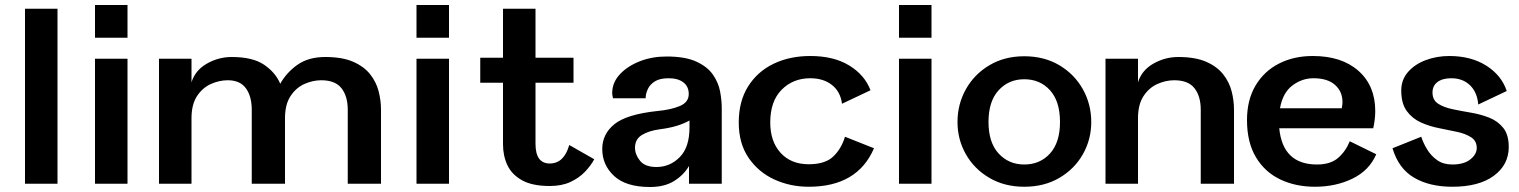

<svg xmlns="http://www.w3.org/2000/svg" viewBox="-20 -735 6075 768"><path d="M80 0V-700H210V0Z M360 0V-500H490V0ZM360 -584V-715H490V-584Z M907 -507Q991 -507 1036.5 -476Q1082 -445 1101 -400Q1126 -445 1170 -476Q1214 -507 1281 -507Q1349 -507 1392.5 -488Q1436 -469 1460.5 -438Q1485 -407 1494.5 -370Q1504 -333 1504 -296V0H1371V-296Q1371 -350 1346 -382Q1321 -414 1265 -414Q1231 -414 1197.5 -399Q1164 -384 1142 -350.5Q1120 -317 1120 -262V0H987V-296Q987 -350 963.5 -382Q940 -414 891 -414Q857 -414 823.5 -399Q790 -384 768 -350.5Q746 -317 746 -262V0H616V-500H746V-406Q761 -454 807.5 -480.5Q854 -507 907 -507Z M1646 0V-500H1776V0ZM1646 -584V-715H1776V-584Z M2179 9Q2109 9 2068 -14Q2027 -37 2009.5 -74.5Q1992 -112 1992 -158V-404H1901V-504H1992V-700H2122V-504H2274V-404H2122V-160Q2122 -81 2179 -81Q2236 -81 2257 -155L2357 -98Q2343 -72 2319.5 -47.5Q2296 -23 2261.5 -7Q2227 9 2179 9Z M2580 13Q2484 13 2436.5 -31Q2389 -75 2389 -139Q2389 -199 2438 -238.5Q2487 -278 2610 -291Q2664 -296 2699.5 -311Q2735 -326 2735 -359Q2735 -389 2713.5 -405.5Q2692 -422 2655 -422Q2619 -422 2599.5 -409.5Q2580 -397 2572 -380Q2564 -363 2563 -350Q2562 -343 2563 -342H2432Q2428 -357 2429 -369Q2431 -408 2461 -439.5Q2491 -471 2539.5 -490Q2588 -509 2646 -509Q2721 -509 2765.5 -488.5Q2810 -468 2832 -436Q2854 -404 2860.5 -368.5Q2867 -333 2867 -303V0H2736V-71Q2715 -35 2676.5 -11Q2638 13 2580 13ZM2606 -67Q2660 -67 2699 -106.5Q2738 -146 2738 -225V-253Q2692 -227 2620 -218Q2575 -212 2547.5 -195Q2520 -178 2520 -144Q2520 -117 2540 -92Q2560 -67 2606 -67Z M3215 12Q3141 12 3077.5 -17Q3014 -46 2974.5 -103.5Q2935 -161 2935 -245Q2935 -330 2972.5 -389.5Q3010 -449 3074.5 -480Q3139 -511 3221 -511Q3315 -511 3377 -473Q3439 -435 3462 -374L3348 -320Q3342 -368 3308 -395Q3274 -422 3221 -422Q3152 -422 3106.5 -376Q3061 -330 3061 -245Q3061 -169 3102.5 -123.5Q3144 -78 3215 -78Q3280 -78 3312.5 -108.5Q3345 -139 3360 -188L3476 -142Q3410 12 3215 12Z M3576 0V-500H3706V0ZM3576 -584V-715H3706V-584Z M4077 12Q3998 12 3937.5 -23.5Q3877 -59 3843.5 -118Q3810 -177 3810 -247Q3810 -318 3843.5 -378Q3877 -438 3937.5 -474Q3998 -510 4077 -510Q4157 -510 4217.5 -474Q4278 -438 4311.5 -378Q4345 -318 4345 -247Q4345 -177 4311.5 -118Q4278 -59 4217.5 -23.5Q4157 12 4077 12ZM4077 -77Q4140 -77 4180 -121Q4220 -165 4220 -247Q4220 -330 4180 -374Q4140 -418 4077 -418Q4015 -418 3974.5 -374Q3934 -330 3934 -247Q3934 -165 3974.5 -121Q4015 -77 4077 -77Z M4693 -507Q4761 -507 4804.5 -488Q4848 -469 4872.5 -438Q4897 -407 4906.5 -370Q4916 -333 4916 -296V0H4783V-296Q4783 -350 4758 -382Q4733 -414 4677 -414Q4643 -414 4609.5 -399Q4576 -384 4554 -350.5Q4532 -317 4532 -262V0H4402V-500H4532V-406Q4547 -454 4593.5 -480.5Q4640 -507 4693 -507Z M5485 -118Q5457 -53 5390 -20.5Q5323 12 5240 12Q5162 12 5100.5 -17.5Q5039 -47 5003.5 -106.5Q4968 -166 4968 -255Q4968 -335 5002 -392.5Q5036 -450 5095.5 -480.5Q5155 -511 5231 -511Q5347 -511 5414 -451.5Q5481 -392 5481 -291Q5481 -259 5473 -222H5097Q5111 -77 5248 -77Q5302 -77 5332.5 -103.5Q5363 -130 5379 -170ZM5234 -422Q5188 -422 5149.5 -393Q5111 -364 5100 -302H5347Q5348 -308 5349 -314Q5350 -320 5350 -326Q5350 -369 5320 -395.5Q5290 -422 5234 -422Z M5777 -511Q5864 -511 5925 -472.5Q5986 -434 6007 -371L5893 -317Q5889 -366 5860 -394Q5831 -422 5785 -422Q5750 -422 5730 -407Q5710 -392 5710 -365Q5710 -335 5732 -320.5Q5754 -306 5789 -298.5Q5824 -291 5863 -284.5Q5902 -278 5936.5 -264.5Q5971 -251 5993 -223.5Q6015 -196 6015 -147Q6015 -76 5955.5 -32Q5896 12 5789 12Q5698 12 5636 -24.5Q5574 -61 5550 -142L5665 -188Q5673 -163 5688.5 -137.5Q5704 -112 5728.5 -94.5Q5753 -77 5789 -77Q5836 -77 5861.5 -97.5Q5887 -118 5887 -143Q5887 -171 5865 -185.5Q5843 -200 5808.5 -207.5Q5774 -215 5735.5 -222.5Q5697 -230 5663 -245.5Q5629 -261 5607 -291Q5585 -321 5585 -373Q5585 -416 5612 -447Q5639 -478 5683 -494.5Q5727 -511 5777 -511Z"/></svg>

Font: Panamera
Style: Bold
Weight: 700
Designer: Bastien Sozeau
Foundry: NBR — Bastien Sozeau
Version: Version 3.002; ttfautohint (v1.8.4.7-5d5b);gftools[0.9.33]